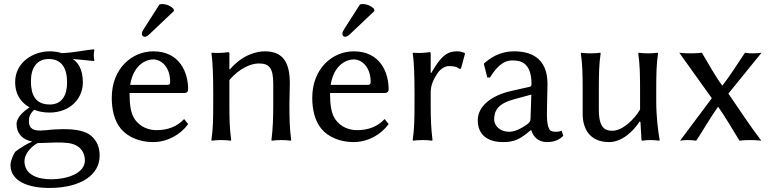

<svg xmlns="http://www.w3.org/2000/svg" viewBox="-20 -693 3812 950"><path d="M390 -285C390 -354 363 -386 340 -401C370 -399 403 -395 444 -391L447 -394C445 -403 444 -411 444 -420C444 -429 445 -437 447 -446L444 -449C396 -445 361 -434 286 -430C268 -436 247 -439 225 -439C146 -439 55 -386 55 -287C55 -212 98 -178 126 -162C97 -142 62 -113 62 -79C62 -38 86 -2 140 7C112 19 81 38 55 58C43 77 32 105 32 124C32 203 118 237 224 237C380 237 473 172 473 78C473 34 459 3 431 -21C394 -53 325 -54 290 -54C273 -54 233 -52 210 -49C196 -48 186 -47 181 -47C153 -47 123 -51 123 -94C123 -114 128 -131 150 -150C163 -143 194 -136 224 -136C328 -136 390 -206 390 -285ZM101 104C101 71 131 34 166 15C196 15 241 12 255 12C303 12 334 13 361 29C390 46 400 75 400 101C400 162 318 194 232 194C167 194 101 172 101 104ZM312 -284C312 -223 287 -176 227 -176C155 -176 133 -223 133 -292C133 -358 163 -401 221 -401C286 -401 312 -355 312 -284Z M891 -104C856 -66 809 -49 754 -49C720 -49 673 -62 645 -106C627 -134 621 -175 621 -233H893C904 -233 911 -239 911 -250C911 -334 870 -439 738 -439C635 -439 533 -356 533 -209C533 -152 545 -96 578 -56C612 -15 670 10 737 10C809 10 873 -27 911 -79ZM624 -273C641 -377 707 -399 738 -399C778 -399 822 -362 822 -287C822 -278 818 -273 808 -273ZM769 -671 693 -552C685 -539 682 -535 682 -524C682 -517 689 -511 696 -511C703 -511 711 -515 726 -530L841 -639L838 -650C815 -672 789 -673 783 -673C778 -673 772 -672 769 -671Z M1412 -180C1412 -212 1414 -249 1414 -281C1414 -385 1380 -439 1290 -439C1252 -439 1181 -424 1117 -349L1115 -352V-425C1115 -433 1114 -435 1109 -435C1087 -431 1051 -430 1028 -432L1026 -429C1033 -386 1035 -310 1035 -235V-180C1035 -105 1034 -54 1026 0L1028 3C1040 1 1063 0 1075 0C1087 0 1110 1 1122 3L1124 0C1116 -57 1115 -104 1115 -180V-297C1166 -357 1224 -379 1260 -379C1311 -379 1332 -359 1332 -278V-180C1332 -105 1330 -54 1323 0L1325 3C1337 1 1360 0 1372 0C1384 0 1407 1 1419 3L1421 0C1413 -57 1412 -104 1412 -180Z M1883 -104C1848 -66 1801 -49 1746 -49C1712 -49 1665 -62 1637 -106C1619 -134 1613 -175 1613 -233H1885C1896 -233 1903 -239 1903 -250C1903 -334 1862 -439 1730 -439C1627 -439 1525 -356 1525 -209C1525 -152 1537 -96 1570 -56C1604 -15 1662 10 1729 10C1801 10 1865 -27 1903 -79ZM1616 -273C1633 -377 1699 -399 1730 -399C1770 -399 1814 -362 1814 -287C1814 -278 1810 -273 1800 -273ZM1761 -671 1685 -552C1677 -539 1674 -535 1674 -524C1674 -517 1681 -511 1688 -511C1695 -511 1703 -515 1718 -530L1833 -639L1830 -650C1807 -672 1781 -673 1775 -673C1770 -673 1764 -672 1761 -671Z M2111 -334V-425C2111 -433 2110 -435 2105 -435C2083 -431 2047 -430 2024 -432L2022 -429C2029 -386 2031 -310 2031 -235V-180C2031 -105 2030 -54 2022 0L2024 3C2036 1 2059 0 2071 0C2083 0 2106 1 2118 3L2120 0C2113 -57 2111 -104 2111 -180V-232C2111 -274 2124 -298 2145 -331C2160 -353 2182 -366 2201 -366C2221 -366 2240 -364 2253 -352L2261 -354L2281 -428L2277 -432C2260 -437 2259 -439 2241 -439C2187 -439 2158 -408 2114 -332Z M2609 -48C2621 -9 2650 10 2687 10C2712 10 2743 4 2767 -21L2759 -46C2748 -42 2740 -41 2732 -41C2722 -41 2709 -42 2703 -48C2693 -57 2686 -82 2686 -126C2686 -155 2689 -266 2689 -277C2689 -412 2600 -439 2524 -439C2448 -439 2402 -402 2377 -381L2374 -377L2391 -310L2404 -309C2432 -354 2466 -394 2514 -394C2550 -394 2610 -389 2610 -276C2610 -269 2606 -265 2603 -264L2510 -243C2408 -220 2344 -166 2344 -98C2344 -24 2395 10 2469 10C2524 10 2552 -3 2605 -48ZM2609 -225 2605 -106C2605 -93 2599 -86 2591 -80C2563 -59 2529 -41 2499 -41C2454 -41 2425 -71 2425 -102C2425 -147 2446 -181 2524 -202Z M3145 -92 3149 -89 3154 0C3154 2 3155 3 3158 3C3171 1 3183 0 3198 0C3210 0 3229 1 3242 3L3244 0C3236 -43 3227 -117 3227 -192V-249C3227 -324 3228 -376 3236 -429L3234 -432C3222 -430 3199 -429 3187 -429C3175 -429 3152 -430 3140 -432L3138 -429C3146 -372 3147 -325 3147 -249V-151C3117 -100 3059 -46 3010 -46C2976 -46 2943 -57 2943 -150V-249C2943 -324 2944 -376 2952 -429L2950 -432C2938 -430 2915 -429 2903 -429C2891 -429 2868 -430 2856 -432L2854 -429C2862 -372 2863 -325 2863 -249V-129C2863 -60 2895 10 2994 10C3056 10 3112 -41 3145 -92Z M3502 -207 3345 3C3355 1 3371 0 3381 0C3391 0 3415 1 3425 3C3463 -54 3493 -109 3533 -165C3573 -109 3603 -54 3639 3C3654 1 3674 0 3690 0C3705 0 3732 1 3747 3C3687 -75 3638 -152 3584 -230L3748 -432C3735 -430 3713 -429 3703 -429C3692 -429 3677 -430 3666 -432C3628 -376 3596 -323 3554 -269C3514 -323 3487 -376 3453 -432C3436 -430 3416 -429 3399 -429C3383 -429 3357 -430 3341 -432Z"/></svg>

Font: Libertinus Sans
Style: Regular
Weight: 400
Designer: Philipp H. Poll, Khaled Hosny
Foundry: Caleb Maclennan
Version: Version 7.050;RELEASE